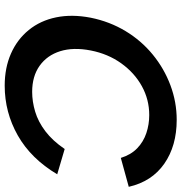

<svg xmlns="http://www.w3.org/2000/svg" viewBox="2 -748 754 797"><g transform="rotate(90 378.5 -350.0)"><path d="M54 -350Q70 -429 109.5 -494.5Q149 -560 207 -607.5Q265 -655 334.5 -681Q404 -707 478 -707Q586 -707 660 -655.5Q734 -604 756 -508L636 -475Q623 -517 596 -543Q569 -569 533 -581Q497 -593 458 -593Q394 -593 338.5 -562.5Q283 -532 243.5 -477Q204 -422 190 -350Q176 -278 193 -223.5Q210 -169 253.5 -138Q297 -107 362 -107Q402 -107 444 -119.5Q486 -132 525.5 -162Q565 -192 599 -242L704 -211Q639 -102 543 -47.5Q447 7 336 7Q262 7 203 -19Q144 -45 105 -93Q66 -141 52.5 -206.5Q39 -272 54 -350Z"/></g></svg>

Font: Albert Sans
Style: Bold Italic
Weight: 700
Italic angle: -11.25°
Designer: Andreas Rasmussen
Foundry: a.Foundry
Version: Version 1.025